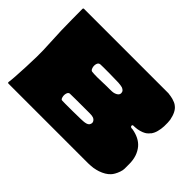

<svg xmlns="http://www.w3.org/2000/svg" viewBox="-119 -882 1136 1136"><g transform="rotate(45 448.5 -314.5)"><path d="M873 -169Q873 -150 873 -130Q873 -117 867 -100Q861 -83 853.5 -70Q846 -57 839 -50Q817 -26 776 -12Q761 -7 739 -3Q737 -2 718 -1Q699 0 697 0Q696 0 666 0H32Q24 0 25 -8Q30 -39 34.5 -143Q39 -247 37 -286Q32 -400 30 -444Q29 -460 28.5 -534Q28 -608 28 -610Q28 -616 28 -622Q28 -629 35 -629Q740 -629 741 -629Q741 -629 747.5 -628Q754 -627 762 -626Q770 -625 780.5 -622Q791 -619 801.5 -614.5Q812 -610 820 -603Q848 -582 859 -526Q862 -507 861 -473Q860 -449 854 -427Q849 -407 837 -390Q836 -390 834.5 -388Q833 -386 832 -385Q829 -381 825 -377Q822 -375 821 -374Q821 -374 820 -373Q819 -372 819 -372L818 -371Q814 -368 809 -365Q797 -358 779 -353Q762 -348 741 -347Q737 -347 733.5 -347Q730 -347 727.5 -346.5Q725 -346 723.5 -344.5Q722 -343 722 -339Q722 -327 742 -328Q804 -317 836 -280Q873 -236 873 -169ZM543 -174Q549 -186 543.5 -196.5Q538 -207 526 -212Q516 -216 495 -216Q341 -216 329 -215Q318 -213 314 -198.5Q310 -184 314 -169Q318 -154 326 -154Q332 -153 415 -153.5Q498 -154 514 -157Q538 -161 543 -174ZM535 -414Q546 -424 542 -439Q540 -451 521 -459Q512 -462 487 -464Q475 -465 412.5 -465.5Q350 -466 335.5 -465Q321 -464 316.5 -448.5Q312 -433 317 -417Q322 -401 332 -400Q363 -396 455 -400Q465 -400 476 -400Q487 -400 497.5 -400.5Q508 -401 518 -404.5Q528 -408 535 -414Z"/></g></svg>

Font: Cubao Free Wide
Style: Wide
Weight: 400
Designer: Aaron Amar
Version: Version 001.001